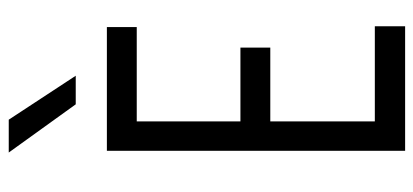

<svg xmlns="http://www.w3.org/2000/svg" viewBox="-280 -690 969 450"><g transform="rotate(-90 205.0 -465.5)"><path d="M366 -700V-630H145V-387H318V-317H145V-72H368V-1H76V-700ZM185 -773 72 -930H149L252 -773Z"/></g></svg>

Font: Marvel
Style: Bold
Weight: 700
Designer: Carolina Trebol
Foundry: Carolina Trebol
Version: Version 1.001